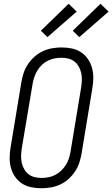

<svg xmlns="http://www.w3.org/2000/svg" viewBox="-20 -996 599 1024"><path d="M201 8Q173 8 146 2.5Q119 -3 97 -17.5Q75 -32 60 -54Q45 -76 38 -102Q31 -128 31.5 -156Q32 -184 37 -213L94 -558Q98 -582 106 -606.5Q114 -631 129 -653.5Q144 -676 164.5 -694Q185 -712 208.5 -723Q232 -734 257.5 -738.5Q283 -743 308 -743Q336 -743 363 -737.5Q390 -732 412 -717.5Q434 -703 449 -681Q464 -659 471 -633Q478 -607 477.5 -579Q477 -551 472 -522L415 -177Q411 -153 403 -128.5Q395 -104 380 -81.5Q365 -59 345 -41Q325 -23 301 -12Q277 -1 251.5 3.5Q226 8 201 8ZM201 -47Q219 -47 238 -50.5Q257 -54 274.5 -63Q292 -72 306 -85.5Q320 -99 330.5 -115.5Q341 -132 347 -150Q353 -168 356 -186L413 -531Q416 -551 416.5 -570Q417 -589 413 -607Q409 -625 400 -641Q391 -657 377 -668Q363 -679 345 -683.5Q327 -688 308 -688Q290 -688 271 -684.5Q252 -681 234.5 -672Q217 -663 203 -649.5Q189 -636 179 -619.5Q169 -603 163 -585Q157 -567 154 -549L96 -204Q93 -184 92.5 -165Q92 -146 96 -128Q100 -110 109 -94Q118 -78 132 -67Q146 -56 164 -51.5Q182 -47 201 -47ZM403 -798 368 -832 516 -976 559 -934ZM233 -798 198 -832 346 -976 389 -934Z"/></svg>

Font: Iosevka Light Oblique
Style: Regular
Weight: 300
Italic angle: -9°
Monospace: yes
Designer: Belleve Invis
Foundry: Belleve Invis
Version: Version 32.5.0; ttfautohint (v1.8.4)